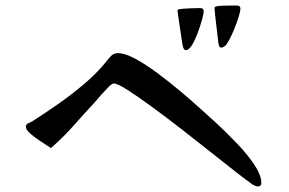

<svg xmlns="http://www.w3.org/2000/svg" viewBox="-20 -739 1040 690"><path d="M919 -81Q919 -96 913.5 -110Q908 -124 901 -136Q876 -177 834.5 -220.5Q793 -264 757 -297Q738 -314 704.5 -344.5Q671 -375 629.5 -410Q588 -445 545.5 -476.5Q503 -508 466 -528Q429 -548 404 -548Q388 -548 377 -536Q372 -531 367.5 -525Q363 -519 358 -513Q325 -473 280.5 -435.5Q236 -398 188 -364.5Q140 -331 96 -303Q90 -300 81.5 -296Q73 -292 73 -284Q73 -272 91.5 -256.5Q110 -241 131.5 -227.5Q153 -214 163 -207Q205 -243 244.5 -287.5Q284 -332 321 -372Q332 -385 343 -397.5Q354 -410 366 -422Q369 -426 376.5 -432.5Q384 -439 389 -439Q402 -439 438 -416Q474 -393 524 -356.5Q574 -320 629.5 -277Q685 -234 737 -192.5Q789 -151 829.5 -119.5Q870 -88 889 -75Q894 -73 898 -71Q902 -69 907 -69Q919 -69 919 -81ZM712 -699Q712 -710 699 -710Q685 -710 661.5 -709Q638 -708 624 -706Q618 -705 618 -700Q618 -697 621 -677.5Q624 -658 627.5 -633.5Q631 -609 634 -590Q637 -571 638 -569Q640 -565 641.5 -562Q643 -559 648 -559Q659 -559 670 -577Q681 -595 690.5 -620.5Q700 -646 706 -668Q712 -690 712 -699ZM844 -708Q844 -719 832 -719Q824 -719 809 -719Q794 -719 779 -718.5Q764 -718 757 -716Q751 -714 751 -710Q751 -706 753 -686Q755 -666 758 -642.5Q761 -619 763 -600Q765 -581 766 -578Q768 -574 769 -571Q770 -568 775 -568Q781 -568 789 -574Q795 -579 804.5 -597Q814 -615 823 -637.5Q832 -660 838 -679.5Q844 -699 844 -708Z"/></svg>

Font: UoqMunThenKhung
Style: Regular
Weight: 400
Designer: Font-Kai, 金井和夫, 宇文滿月
Foundry: Kazuo Kanai, Moonlit Owen
Version: Version 1.197